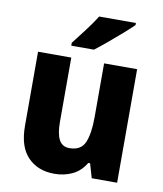

<svg xmlns="http://www.w3.org/2000/svg" viewBox="-86 -836 778 916"><g transform="rotate(10 303.0 -378.0)"><path d="M542 -550V0H419L399 -69H390Q366 -28 326.5 -9Q287 10 239 10Q159 10 110.5 -40Q62 -90 62 -191V-550H223V-238Q223 -181 238.5 -152Q254 -123 289 -123Q345 -123 363.5 -166.5Q382 -210 382 -290V-550ZM498 -756Q480 -738 448 -710Q416 -682 382 -653.5Q348 -625 323 -606H213V-620Q238 -652 268.5 -692Q299 -732 320 -766H498Z"/></g></svg>

Font: Noto Sans Hebrew SemiCondensed ExtraBold
Style: Regular
Weight: 800
Width: 4
Designer: Monotype Design Team
Foundry: Monotype Imaging Inc.
Version: Version 2.004; ttfautohint (v1.8.4.7-5d5b)